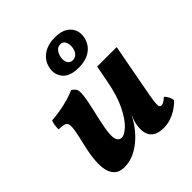

<svg xmlns="http://www.w3.org/2000/svg" viewBox="-199 -850 990 990"><g transform="rotate(-45 296.0 -355.0)"><path d="M140.5 9Q109.1 9 90 -6Q70.9 -21 63 -49.7Q55 -78.5 57.9 -119.7Q60.8 -161 72.9 -213Q86.3 -269.3 92 -301Q97.7 -332.7 94.2 -346.9Q90.7 -361.2 77.2 -365.2Q63.6 -369.2 38.1 -369.7Q37.6 -382.9 39.7 -398.4Q41.7 -413.8 47.3 -426Q75.4 -427.5 108.4 -433.2Q141.4 -438.9 172.9 -447.9Q204.4 -456.9 227.3 -467Q240.4 -459 246.9 -449.7Q253.5 -440.4 253.3 -420Q253.1 -399.6 245.2 -360.2Q237.3 -320.8 221.5 -253Q209.5 -199.3 207.5 -167.7Q205.5 -136.1 214 -122.5Q222.5 -108.9 238.5 -108.9Q258.5 -108.9 287.6 -136Q316.7 -163.2 345.5 -221.3Q374.3 -279.5 391.3 -372.5L407.6 -458H549.7L502.8 -207.4Q492 -150.4 488.5 -123.7Q485.1 -96.9 488.6 -89.4Q492.1 -81.9 501.5 -81.9Q515.9 -81.9 540.6 -104.6Q549.7 -97 556.8 -83Q563.9 -69 565.9 -55.3Q537.7 -25.8 500.9 -8.4Q464.2 9 428.3 9Q386.8 9 365.6 -6.8Q344.3 -22.6 339.3 -48.4Q334.2 -74.2 340.2 -105.6Q342.2 -117.1 346.2 -129.1Q350.2 -141.1 356.2 -153.6H354.7Q339.1 -121.3 316.2 -92.2Q293.3 -63.2 265.2 -40.2Q237 -17.3 205.6 -4.1Q174.2 9 140.5 9ZM336.9 -520.8Q272.9 -520.8 246.5 -552.9Q220.1 -585 229.7 -629.7Q239.3 -671.9 273.9 -695.4Q308.4 -719 359.6 -719Q403.3 -719 428.7 -703Q454.1 -687 463.2 -662.2Q472.4 -637.4 465.8 -608.7Q456.7 -567.9 423.2 -544.3Q389.7 -520.8 336.9 -520.8ZM342.5 -569.8Q357.9 -569.8 369.9 -580.6Q381.8 -591.4 386.3 -612.8Q390.7 -634.1 383.3 -654Q375.9 -674 354 -674Q336.2 -674 324.2 -659.6Q312.3 -645.1 308.8 -622.6Q305.3 -600.2 314 -585Q322.6 -569.8 342.5 -569.8Z"/></g></svg>

Font: Vollkorn
Style: Italic
Weight: 400
Italic angle: -11°
Designer: Friedrich Althausen
Foundry: Friedrich Althausen
Version: Version 5.001